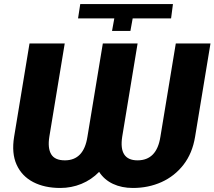

<svg xmlns="http://www.w3.org/2000/svg" viewBox="-20 -927 1069 957"><path d="M492.5 -710.2H665.8L589.1 -245.4Q571 -127.8 665.5 -127.8Q761.4 -127.8 779.5 -245.4L856.2 -710.2H1029.1L952.4 -245.4Q938.9 -163 894.7 -106Q850.5 -49 785.2 -19.5Q719.8 9.9 642.4 9.9Q586.6 9.9 543.1 -10.5Q499.6 -30.9 474.1 -70.3Q435.7 -30.9 385.8 -10.5Q335.9 9.9 280.5 9.9Q202.1 9.9 145.4 -19.5Q88.8 -49 62.9 -106Q36.9 -163 50.4 -245.4L127.1 -710.2H302.6L225.9 -245.4Q217 -188.6 235.1 -158.2Q253.2 -127.8 303.3 -127.8Q397.7 -127.8 415.8 -245.4ZM549.7 -835.2H369L380 -906.6H842L832.7 -835.2H641.3L630 -772.7H538.4Z"/></svg>

Font: Inter UI Extra Bold
Style: Italic
Weight: 800
Italic angle: 9.39999°
Designer: Rasmus Andersson
Foundry: rsms
Version: 3.2;8d6f07862